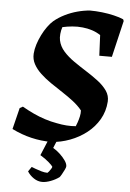

<svg xmlns="http://www.w3.org/2000/svg" viewBox="-59 -705 651 963"><g transform="rotate(5 266.5 -223.5)"><path d="M219.2 12Q167.8 12 117.5 0.1Q67.1 -11.8 19.2 -35.8L45.8 -143.4L61.3 -152Q89.7 -135.6 118.9 -122Q148 -108.4 177.8 -98.9Q207.5 -89.3 237.5 -84.1Q262.7 -78.9 287 -77.1Q311.2 -75.3 334.1 -77.4Q337.2 -84.4 341.9 -97.9Q346.7 -111.5 350.3 -127.7Q353.8 -143.8 353 -158.2Q334.3 -181.5 307.6 -202.2Q280.8 -222.9 250.7 -242.3Q220.5 -261.7 191.7 -281.6Q162.8 -301.5 139.7 -323.1Q116.6 -344.7 103.4 -369.1Q90.2 -393.5 92.1 -421.8Q93.6 -444.1 101.3 -468.5Q109.1 -492.9 120.8 -516.5Q132.5 -540.2 146.8 -559.9Q161 -579.7 175.5 -592.2Q200.1 -612.6 230.1 -627.3Q260.1 -642.1 292.4 -650.7Q324.8 -659.4 355 -661.5Q384 -661.5 415.5 -658Q447.1 -654.4 475.9 -647.6Q504.8 -640.8 524 -632.3L527.5 -623.7L484.1 -439.7H420.8L416 -543.2Q397.1 -556.1 373.6 -563.8Q350.1 -571.4 325.4 -573.8Q299.2 -576.7 273.4 -574.2Q247.6 -571.8 223.8 -566.5Q218.1 -550.4 216.4 -531.8Q214.7 -513.3 217.6 -499.8Q223.8 -469.6 245.8 -444.8Q267.8 -420 298.7 -398.6Q329.5 -377.2 362.2 -356.5Q394.9 -335.9 422.9 -314.5Q450.9 -293.1 468 -268.6Q485 -244.1 483.1 -214Q479.8 -164.8 456.4 -124.3Q432.9 -83.9 395.5 -54.7Q358 -25.4 312.4 -8.3Q266.8 8.9 219.2 12ZM190.5 215.8Q168.1 215.8 147.9 202.3Q127.7 188.8 115.4 169.1L131.7 145.4Q138.8 148.3 152.7 153.5Q166.6 158.8 182.8 163.3Q199 167.9 212.9 167.9Q215.4 166.4 220 160.6Q224.6 154.7 229.2 147.6Q233.8 140.4 234.7 135.9Q231.9 130 214.3 114.4Q196.7 98.7 169.9 82.7L211.3 -16.2H254.5L230.7 41Q248.6 51.4 265.5 67.1Q282.3 82.8 293.3 98.8Q304.2 114.7 304.2 127.1Q304.2 132.6 298.2 145.1Q292.1 157.6 285.4 169.4Q278.6 181.1 275.7 184Q256.7 198 233 206.9Q209.3 215.8 190.5 215.8Z"/></g></svg>

Font: Labrada
Style: Italic
Weight: 400
Italic angle: -7°
Designer: Mercedes Jáuregui
Foundry: Omnibus-Type Team
Version: Version 1.000